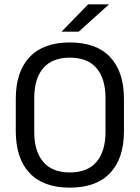

<svg xmlns="http://www.w3.org/2000/svg" viewBox="-20 -845 638 877"><path d="M299.1 12.1Q178.1 12.1 115.1 -54.7Q52.1 -121.6 52.1 -245.8V-393.5Q52.1 -517.4 115.1 -584.3Q178.1 -651.1 299.1 -651.1Q420.1 -651.1 483.1 -584.3Q546.2 -517.4 546.2 -393.5V-245.8Q546.2 -121.6 483.1 -54.7Q420.1 12.1 299.1 12.1ZM299.1 -57.3Q379.9 -57.3 420.9 -105.7Q461.9 -154.2 461.9 -242.7V-396.8Q461.9 -485.7 420.9 -533.7Q379.9 -581.7 299.1 -581.7Q218.4 -581.7 177.4 -533.7Q136.4 -485.7 136.4 -396.8V-242.7Q136.4 -154.2 177.4 -105.7Q218.4 -57.3 299.1 -57.3ZM261.9 -701.3 382.5 -825.1H476.4V-823.7L339.8 -700.4H261.9Z"/></svg>

Font: Anek Malayalam Medium
Style: Regular
Weight: 500
Designer: Maithili Shingre (Malayalam) & Yesha Goshar (Latin)
Foundry: Ek Type
Version: Version 1.003